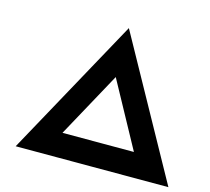

<svg xmlns="http://www.w3.org/2000/svg" viewBox="-105 -856 1073 980"><g transform="rotate(15 432.0 -366.0)"><path d="M57 0 459 -732 864 0ZM235 -64 171 -128H756L684 -61L428 -530H490Z"/></g></svg>

Font: Lexend Peta SemiBold
Style: Regular
Weight: 600
Designer: Bonnie Shaver-Troup, Thomas Jockin
Foundry: Lexend
Version: Version 1.007